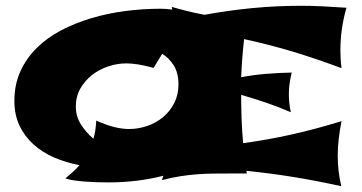

<svg xmlns="http://www.w3.org/2000/svg" viewBox="-20 -602 1252 664"><path d="M773.9 -2Q746.1 -2 718.3 -1.7Q690.4 -1.5 661.6 0.7Q632.8 2.9 602.8 7.6Q572.8 12.2 540 21Q541 17.1 542.2 13.4Q543.5 9.8 544.9 5.9Q454.1 28.8 356 28.8Q335.9 28.8 314.5 28.1Q293 27.3 272.7 25.9Q252.4 24.4 235.1 21.7Q217.8 19 206.1 15.1Q219.7 3.9 232.2 -7.6Q244.6 -19 254.9 -30.8Q208.5 -39.6 167.7 -57.1Q127 -74.7 96.2 -102.3Q65.4 -129.9 47.6 -167.2Q29.8 -204.6 29.8 -252.9Q29.8 -309.6 50.5 -355.2Q71.3 -400.9 107.4 -436.5Q143.6 -472.2 192.4 -497.6Q241.2 -522.9 297.4 -539.6Q353.5 -556.2 414.3 -564Q475.1 -571.8 535.2 -571.8Q553.2 -571.8 576.2 -568.8Q575.2 -571.3 574.7 -573.5Q574.2 -575.7 574.2 -578.1Q584.5 -575.2 595 -572.3Q605.5 -569.3 618.7 -565.9Q631.8 -562.5 648.4 -558.8Q665 -555.2 687 -550.8Q769 -565.9 852.5 -574Q936 -582 1021 -582Q1058.6 -582 1096.4 -580.1Q1134.3 -578.1 1178.2 -575.2Q1157.2 -503.4 1157.2 -426.8Q1157.2 -415 1158 -399.7Q1158.7 -384.3 1161.1 -366.2Q1077.1 -397.9 993.7 -423.1Q910.2 -448.2 824.2 -466.8Q820.3 -433.6 817.9 -400.9Q815.4 -368.2 814 -335Q855.5 -342.8 898.7 -346.4Q941.9 -350.1 988.8 -351.1Q984.4 -333 981.7 -314.9Q979 -296.9 979 -277.8Q979 -262.7 980.5 -246.6Q981.9 -230.5 985.8 -213.9Q942.9 -232.4 899.9 -247.1Q856.9 -261.7 814 -273.9Q814 -234.9 815.4 -192.4Q816.9 -149.9 820.8 -106.9Q904.8 -118.2 989 -137Q1073.2 -155.8 1161.1 -183.1Q1154.8 -151.4 1151.4 -121.3Q1147.9 -91.3 1147.9 -64Q1147.9 -11.2 1160.2 42Q1076.7 23.4 995.8 10.3Q915 -2.9 832 -11.2L834 -2ZM597.2 -310.1Q597.2 -349.1 581.5 -374.8Q565.9 -400.4 541 -416L511.2 -367.2Q479.5 -376 456.5 -379.4Q433.6 -382.8 417 -382.8Q386.2 -382.8 355 -372.6Q323.7 -362.3 298.8 -343Q273.9 -323.7 258.1 -296.1Q242.2 -268.6 242.2 -233.9Q242.2 -200.7 259 -173.1Q275.9 -145.5 303.2 -122.1Q307.6 -137.2 309.8 -152.8Q312 -168.5 313 -185.1Q349.1 -168.5 377 -162.1Q404.8 -155.8 425.8 -155.8Q458 -155.8 488.8 -166.3Q519.5 -176.8 543.7 -196.8Q567.9 -216.8 582.5 -245.4Q597.2 -273.9 597.2 -310.1Z"/></svg>

Font: Shojumaru
Style: Regular
Weight: 400
Version: Version 1.001